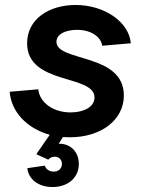

<svg xmlns="http://www.w3.org/2000/svg" viewBox="-20 -536 579 772"><path d="M261 16C387 16 478 -54 478 -152C478 -324 207 -286 207 -368C207 -401 248 -416 290 -416C346 -416 386 -388 391 -352L506 -362C499 -447 401 -516 284 -516C178 -516 89 -460 89 -362C89 -193 360 -238 360 -144C360 -105 315 -84 264 -84C192 -84 139 -125 134 -177L19 -167C25 -87 87 -20 180 6L126 84L174 106C181 98 190 94 200 94C217 94 229 106 229 123C229 141 216 154 196 154C179 154 165 145 160 130L90 140C94 185 135 216 191 216C254 216 297 178 297 123C297 76 265 42 219 42H216L233 15Z"/></svg>

Font: Uncut Sans Semibold Italic
Style: Regular
Weight: 600
Italic angle: -11°
Designer: Kasper Nordkvist
Foundry: UNCUT.wtf
Version: Version 1.304;Glyphs 3.2 (3246)